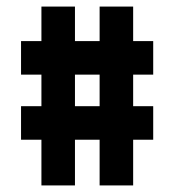

<svg xmlns="http://www.w3.org/2000/svg" viewBox="-20 -564 533 584"><path d="M446 -337H385V-241H446V-139H385V0H283V-139H208V0H106V-139H44V-241H106V-337H44V-439H106V-544H208V-439H283V-544H385V-439H446ZM283 -241V-337H208V-241Z"/></svg>

Font: Squada One
Style: Regular
Weight: 400
Designer: Joe Prince
Foundry: Joe Prince
Version: Version 1.001